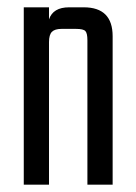

<svg xmlns="http://www.w3.org/2000/svg" viewBox="-20 -505 373 525"><path d="M169 -485H209Q288 -485 288 -406V0H219V-395Q219 -414 213.5 -420Q208 -426 188 -426H148Q130 -426 122 -418Q114 -410 114 -390V0H45V-485H114V-452Q125 -485 169 -485Z"/></svg>

Font: Teko Light
Style: Regular
Weight: 300
Designer: Manushi Parikh, Jonny Pinhorn
Foundry: Indian Type Foundry
Version: Version 1.105;PS 1.0;hotconv 1.0.78;makeotf.lib2.5.61930; tt